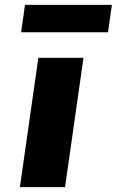

<svg xmlns="http://www.w3.org/2000/svg" viewBox="-20 -771 481 791"><path d="M62 0 138 -533H324L248 0ZM67 -638 83 -751H441L425 -638Z"/></svg>

Font: Lexend ExtBd
Style: Italic
Weight: 800
Italic angle: -8.13011°
Designer: Bonnie Shaver-Troup, Thomas Jockin
Foundry: Lexend
Version: Version 1.007